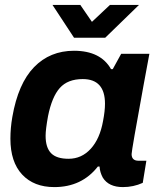

<svg xmlns="http://www.w3.org/2000/svg" viewBox="-20 -743 644 775"><path d="M541 -723.1 404.8 -590.8H278.8L191.9 -723.1H304.2L351.1 -654.8L423.8 -723.1ZM199.2 12.2Q116.7 12.2 69.3 -38.6Q22 -89.4 22 -183.1Q22 -226.6 29.8 -271Q53.2 -405.8 117.4 -471.9Q181.6 -538.1 278.8 -538.1Q386.2 -538.1 428.2 -463.9H435.1L469.2 -525.9H583L559.1 -397Q511.2 -135.3 511.2 -121.1Q511.2 -94.2 539.1 -94.2H570.8L556.2 -4.9Q518.6 12.2 476.1 12.2Q418.9 12.2 395 -25.9Q383.3 -47.4 381.8 -70.8H375Q310.1 12.2 199.2 12.2ZM256.8 -102.1Q309.6 -102.1 346.4 -142.6Q383.3 -183.1 396 -254.9Q403.8 -294.9 403.8 -324.2Q403.8 -423.8 314 -423.8Q253.4 -423.8 221.4 -387.9Q189.5 -352.1 173.8 -273.9Q164.1 -220.2 164.1 -194.8Q164.1 -147.5 186 -124.8Q208 -102.1 256.8 -102.1Z"/></svg>

Font: Archivo
Style: Bold Italic
Weight: 700
Italic angle: -10°
Designer: Hector Gatti
Foundry: Omnibus-Type
Version: Version 2.001